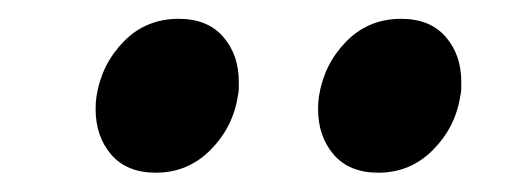

<svg xmlns="http://www.w3.org/2000/svg" viewBox="-20 -757 540 201"><path d="M376 -576.2Q345.7 -576.2 329.3 -595.2Q313 -614.3 313 -642.6Q313 -646 313.2 -649.7Q313.5 -653.3 314 -656.7Q319.3 -689.9 342.5 -713.6Q365.7 -737.3 399.9 -737.3Q430.2 -737.3 446.5 -718.5Q462.9 -699.7 462.9 -671.4Q462.9 -668 462.9 -664.3Q462.9 -660.6 461.9 -656.7Q457 -624 433.3 -600.1Q409.7 -576.2 376 -576.2ZM143.1 -576.2Q112.8 -576.2 96.4 -595.2Q80.1 -614.3 80.1 -642.6Q80.1 -646 80.3 -649.7Q80.6 -653.3 81.1 -656.7Q86.4 -689.9 109.6 -713.6Q132.8 -737.3 167 -737.3Q197.3 -737.3 213.6 -718.5Q230 -699.7 230 -671.4Q230 -668 230 -664.3Q230 -660.6 229 -656.7Q224.1 -624 200.4 -600.1Q176.8 -576.2 143.1 -576.2Z"/></svg>

Font: Gelasio
Style: Bold Italic
Weight: 700
Italic angle: -8.5°
Designer: Eben Sorkin
Foundry: Eben Sorkin
Version: Version 1.008